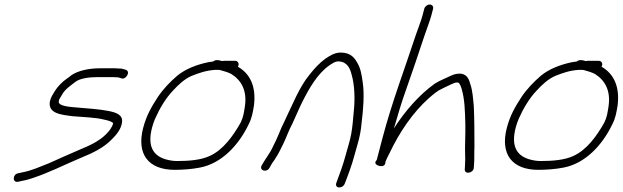

<svg xmlns="http://www.w3.org/2000/svg" viewBox="-20 -749 2753 849"><path d="M537.3 -440C529 -442.2 520.3 -446 510.9 -446C502.9 -446 496.3 -446.3 491.1 -447H420.1C373.4 -447 323.5 -436.6 293.7 -415C287.7 -409.7 281 -404.7 273.8 -400C255.8 -387.7 235 -366.4 222.9 -347C213.3 -330.7 204.3 -319.3 200.3 -299C192.5 -246.7 250.4 -241.5 302.6 -235C346.9 -231.2 404.2 -229.7 440.6 -220C455.5 -216.9 474.2 -212.5 480.5 -204C475.6 -185.6 463.3 -169.5 448.6 -155C417.6 -124.4 378 -106 329.5 -86C278.2 -64.3 239.9 -46.4 196.1 -27C157.7 -12.2 121.3 5.1 79.6 13L61.5 17C35.7 20.1 33.2 58.1 58.6 55L76.6 51C89.2 49 102.4 45.7 116.3 41C196.8 15 256.3 -16.7 337.4 -51C392.9 -73.5 437.1 -95.1 473.6 -132C494.4 -152.1 516.3 -178.8 519.5 -208C525.1 -242.4 490.3 -252.4 458.7 -258.5C418.1 -266.4 363.2 -270 315.8 -274C292.2 -276.1 234.1 -279.1 240.1 -302C240.7 -306.7 242 -310.3 244 -313L256.5 -334C270 -356.6 294.7 -372.1 313.4 -387C333.9 -403.3 377.9 -408 409.9 -408H479.9C487.7 -407.3 494.3 -407 499.7 -407C504.6 -407 510.9 -404.3 515.6 -403C535 -393.6 559.2 -430.9 537.3 -440Z M947.3 -440C949.3 -440 951.5 -439.7 954 -439C970.4 -434.6 988.6 -429.3 1002.6 -422C1046.4 -394.5 1073.6 -349.4 1062.8 -278C1058.3 -250.8 1056.7 -232.7 1044.2 -207C1010.2 -146.5 965.7 -85.2 906.5 -59C867.7 -41 814.5 -37 762.7 -37C746 -37 728.7 -39.7 710.8 -45C653.9 -62.6 632 -106.9 652.3 -184.5C655.9 -198.2 660.3 -211 665.4 -223C686 -269.8 713.2 -315.4 745.5 -349C769.7 -375.1 794.1 -398.2 826.2 -413C862 -427 890.9 -437.4 931.3 -440ZM1019.8 -480H969.8C967.1 -480 964.4 -479.7 961.5 -479C948.9 -482.9 934.8 -487.1 922 -477C915.2 -476.3 908.2 -475.3 901.2 -474C851 -463.5 801.2 -445 763.5 -414C732.4 -387.2 702 -356 677.9 -320C650.5 -277.7 627.8 -239.5 613.2 -184C582.7 -67.5 635.9 2 752.5 2C790.8 2 830.7 -1.4 864.1 -8C960.5 -26.3 1035.6 -107.8 1078.9 -198C1094 -226.9 1097.7 -250.8 1102.9 -282C1113.4 -365.5 1086.6 -422.6 1032 -454C1033.3 -456.7 1034.2 -458.7 1034.5 -460C1037.3 -470.6 1030.3 -480 1019.8 -480Z M1171.8 -7C1178.9 -20.8 1185.1 -30.9 1194.3 -43C1209.9 -66.7 1220.5 -87.2 1233.6 -115C1247.4 -144.2 1257.4 -173.7 1273.2 -203C1285 -227.9 1302.7 -270.2 1315.6 -296C1347.8 -360.4 1384.2 -423.4 1436.5 -460C1449.4 -468.1 1462 -478.7 1479.1 -477.5C1516.2 -474.8 1528.4 -446 1535.3 -417C1547.9 -374.1 1550.7 -309.3 1543.8 -251C1540.6 -215.5 1539.2 -192.3 1532.9 -156C1528 -127.8 1516.4 -93.1 1509 -65C1497.7 -21.9 1482.1 20.1 1467.5 59C1457.4 85.3 1495.3 86.8 1504.5 63C1520 23 1535.8 -18.4 1547.8 -64C1551.6 -78.7 1556 -94 1560.8 -110C1571 -143.7 1576.7 -177.4 1579 -206C1586.7 -267.7 1591.5 -332.1 1584.1 -384C1578.9 -420.8 1574.5 -447.7 1558.9 -473C1545.5 -496.9 1528.4 -515 1490.3 -516.5C1460.7 -517.6 1439.9 -503.3 1419.4 -490C1392.8 -470.8 1370.5 -446.3 1348.8 -419C1303.2 -363.7 1272.4 -283.9 1237.6 -212C1218.7 -175.3 1207.2 -138 1188 -103C1174.8 -72.3 1153.5 -47.3 1138 -19C1123.1 4.3 1158.9 16.6 1171.8 -7Z M1856 -710 1848.7 -682C1841.6 -655 1828.6 -624.3 1818.6 -594C1769.3 -443.7 1712.6 -296 1670.9 -137L1646 -42L1643 -38C1625.4 -17.7 1682.5 -0.8 1684.2 -29.5C1684.5 -34.5 1685 -37 1685.7 -37C1689.3 -45.7 1694.4 -56.3 1701.1 -69C1746.6 -165.3 1804.9 -250.5 1875.3 -314C1898 -333.2 1913 -347.5 1939.1 -359L1964.2 -371C1977.5 -376.4 2003.7 -393.6 2012.1 -378C2015.5 -373.3 2018.6 -366 2021.3 -356C2034.9 -310.5 2036.1 -258.7 2037.6 -202.5C2038.9 -152 2034.8 -103.4 2036.9 -57C2038 -41.6 2035.7 -26.5 2035.9 -11L2035 0C2034.7 25.1 2075.6 15.4 2075.1 -8L2076 -19C2078.3 -48.1 2076.4 -69.6 2077.9 -99C2077.9 -153.7 2077.7 -225.3 2075.1 -279C2071.9 -312.9 2069.6 -348.3 2060.3 -375C2054.4 -397.3 2047 -416 2024.6 -422C2007.5 -425.9 1988.8 -421.3 1975.7 -415C1953.6 -404 1923.2 -392.8 1902.3 -379C1832.2 -328.5 1772.4 -259.4 1721.4 -181C1723.7 -187 1725.5 -192.7 1726.9 -198C1739.6 -241.9 1755.4 -295.9 1770.6 -338C1796 -409.5 1832.1 -515.8 1856.7 -590.5C1866.9 -621.4 1880.7 -655.3 1887.7 -682L1895 -710C1897.8 -720.6 1890.6 -729 1880 -729C1869.4 -729 1858.8 -720.6 1856 -710Z M2555.3 -440C2557.3 -440 2559.5 -439.7 2562 -439C2578.4 -434.6 2596.6 -429.3 2610.6 -422C2654.4 -394.5 2681.6 -349.4 2670.8 -278C2666.3 -250.8 2664.7 -232.7 2652.2 -207C2618.2 -146.5 2573.7 -85.2 2514.5 -59C2475.7 -41 2422.5 -37 2370.7 -37C2354 -37 2336.7 -39.7 2318.8 -45C2261.9 -62.6 2240 -106.9 2260.3 -184.5C2263.9 -198.2 2268.3 -211 2273.4 -223C2294 -269.8 2321.2 -315.4 2353.5 -349C2377.7 -375.1 2402.1 -398.2 2434.2 -413C2470 -427 2498.9 -437.4 2539.3 -440ZM2627.8 -480H2577.8C2575.1 -480 2572.4 -479.7 2569.5 -479C2556.9 -482.9 2542.8 -487.1 2530 -477C2523.2 -476.3 2516.2 -475.3 2509.2 -474C2459 -463.5 2409.2 -445 2371.5 -414C2340.4 -387.2 2310 -356 2285.9 -320C2258.5 -277.7 2235.8 -239.5 2221.2 -184C2190.7 -67.5 2243.9 2 2360.5 2C2398.8 2 2438.7 -1.4 2472.1 -8C2568.5 -26.3 2643.6 -107.8 2686.9 -198C2702 -226.9 2705.7 -250.8 2710.9 -282C2721.4 -365.5 2694.6 -422.6 2640 -454C2641.3 -456.7 2642.2 -458.7 2642.5 -460C2645.3 -470.6 2638.3 -480 2627.8 -480Z"/></svg>

Font: Just Breathe
Style: Obl5
Weight: 400
Foundry: Cannot Into Space Fonts
Version: Version 0.72